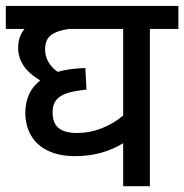

<svg xmlns="http://www.w3.org/2000/svg" viewBox="-29 -644 637 664"><path d="M587.9 -543.9H489.3V0H397V-148.9Q362.8 -127.4 320.6 -115.7Q278.3 -104 231 -104Q175.8 -104 137.2 -122.6Q98.6 -141.1 78.6 -175Q58.6 -209 58.6 -254.9Q58.6 -287.6 70.8 -316.2Q83 -344.7 109.9 -365.7Q68.8 -391.1 51.3 -418.7Q33.7 -446.3 33.7 -479Q33.7 -517.1 55.7 -543.9H-8.8V-623.5H587.9ZM397 -543.9H210.9Q168.9 -538.6 147.9 -522.9Q127 -507.3 127 -473.6Q127 -426.8 170.4 -395.5Q210 -407.2 266.1 -408.7L270 -334Q228.5 -330.1 203.1 -321.8Q177.7 -313.5 165.3 -297.9Q152.8 -282.2 152.8 -255.9Q152.8 -218.3 173.6 -201.2Q194.3 -184.1 238.3 -184.1Q281.2 -184.1 322.5 -200.2Q363.8 -216.3 397 -244.6Z"/></svg>

Font: Varta SemiBold
Style: Regular
Weight: 600
Designer: Joana Correia, Viktoriya Grabowska, Eben Sorkin
Foundry: Sorkin Type
Version: Version 1.003; ttfautohint (v1.3) -l 8 -r 24 -G 200 -x 12 -H